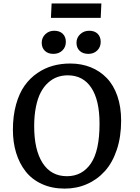

<svg xmlns="http://www.w3.org/2000/svg" viewBox="-20 -1085 815 1119"><path d="M280.8 -1064.9H570.8L566.9 -981H276.9ZM295.9 -905.8Q327.6 -905.8 345.7 -888.2Q363.8 -870.6 363.8 -840.8Q363.8 -810.5 343.5 -790.8Q323.2 -771 291 -771Q259.8 -771 241.5 -788.8Q223.1 -806.6 223.1 -835.9Q223.1 -865.2 244.1 -885.5Q265.1 -905.8 295.9 -905.8ZM566.9 -840.8Q566.9 -810.5 546.6 -790.8Q526.4 -771 495.1 -771Q462.9 -771 444.3 -788.8Q425.8 -806.6 425.8 -835.9Q425.8 -865.2 447.3 -885.5Q468.8 -905.8 500 -905.8Q531.2 -905.8 549.1 -888.2Q566.9 -870.6 566.9 -840.8ZM55.2 -328.1Q55.2 -410.2 73.7 -476.3Q92.3 -542.5 123.8 -586.4Q155.3 -630.4 198.5 -659.7Q241.7 -689 289.1 -701.9Q336.4 -714.8 389.2 -714.8Q454.1 -714.8 508.3 -693.1Q562.5 -671.4 602.3 -630.1Q642.1 -588.9 664.1 -525.4Q686 -461.9 686 -381.8Q686 -287.6 660.6 -211.9Q635.3 -136.2 590.8 -87.2Q546.4 -38.1 486.6 -12Q426.8 14.2 356.9 14.2Q282.7 14.2 224.4 -12.5Q166 -39.1 129.4 -85.9Q92.8 -132.8 74 -194.3Q55.2 -255.9 55.2 -328.1ZM179.2 -349.1Q179.2 -211.4 228.5 -134.8Q277.8 -58.1 370.1 -58.1Q458.5 -58.1 509.3 -131.8Q560.1 -205.6 560.1 -363.8Q560.1 -501.5 512 -573.7Q463.9 -646 375 -646Q342.8 -646 314.5 -636Q286.1 -626 261 -603.5Q235.8 -581.1 217.8 -547.1Q199.7 -513.2 189.5 -462.6Q179.2 -412.1 179.2 -349.1Z"/></svg>

Font: Literata Book SemiBold
Style: Italic
Weight: 600
Italic angle: -3°
Designer: Latin by Veronika Burian and Jose Scaglione. Greek by Irene Vlachou. Cyrillic by Vera Evstafieva
Foundry: TypeTogether
Version: Version 1.003;PS 001.003;hotconv 1.0.88;makeotf.lib2.5.64775